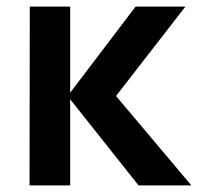

<svg xmlns="http://www.w3.org/2000/svg" viewBox="-20 -560 598 580"><path d="M192 0H69.2L70 -540H192V-280L389.5 -540H540L330.5 -270L558 0H398.5L192 -260Z"/></svg>

Font: Manrope Variable Light
Style: Regular
Weight: 200
Designer: Mikhail Sharanda
Foundry: Mikhail Sharanda
Version: Version 4.505